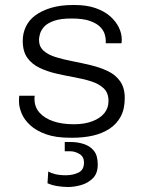

<svg xmlns="http://www.w3.org/2000/svg" viewBox="-20 -541 577 768"><path d="M260 10Q203 10 164 -4Q125 -18 101 -40Q77 -62 66.5 -87.5Q56 -113 56 -134Q56 -141 56 -145.5Q56 -150 57 -158H119Q118 -154 118 -151.5Q118 -149 118 -145Q118 -113 138 -90.5Q158 -68 193 -56Q228 -44 276 -44Q318 -44 349.5 -56Q381 -68 397.5 -88.5Q414 -109 414 -137Q414 -169 395.5 -187Q377 -205 346.5 -215Q316 -225 279.5 -231.5Q243 -238 206 -246.5Q169 -255 138.5 -269.5Q108 -284 89.5 -309.5Q71 -335 71 -378Q71 -408 83.5 -434.5Q96 -461 122 -480Q148 -499 185.5 -510Q223 -521 272 -521H279Q327 -521 362.5 -508.5Q398 -496 421 -475.5Q444 -455 455.5 -431Q467 -407 467 -383Q467 -379 466.5 -373.5Q466 -368 466 -368H403V-380Q403 -389 399 -403.5Q395 -418 381.5 -432.5Q368 -447 340.5 -457Q313 -467 266 -467Q222 -467 195.5 -457.5Q169 -448 156.5 -434Q144 -420 140 -405.5Q136 -391 136 -382Q136 -355 154 -338.5Q172 -322 203 -312.5Q234 -303 270.5 -296Q307 -289 344 -280Q381 -271 411.5 -256.5Q442 -242 460.5 -216Q479 -190 479 -149Q479 -105 463 -75Q447 -45 418 -26Q389 -7 351.5 1.5Q314 10 270 10ZM253 207Q232 207 210 203.5Q188 200 170 192L173 145Q183 151 200.5 155.5Q218 160 244 160Q271 160 293.5 149.5Q316 139 316 109Q316 86 298 75Q280 64 260 64H239V27H263Q290 27 315 35Q340 43 355.5 62Q371 81 371 117Q371 153 351 172.5Q331 192 303.5 199.5Q276 207 253 207Z"/></svg>

Font: Chivo Medium ExtraLight
Style: Regular
Weight: 250
Version: Version 2.002